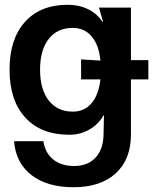

<svg xmlns="http://www.w3.org/2000/svg" viewBox="-20 -552 672 805"><path d="M288 233Q178 233 112 182Q46 131 39 40H162Q169 89 203 116.5Q237 144 291 144Q347 144 379.5 110Q412 76 414 16L416 -68H414Q392 -30 354 -8.5Q316 13 271 13Q152 13 86 -59Q20 -131 20 -260Q20 -388 84.5 -460Q149 -532 264 -532Q311 -532 349 -513.5Q387 -495 409 -461H412L395 -520H529V-300H602V-219H529V12Q529 116 465.5 174.5Q402 233 288 233ZM285 -84Q334 -84 364 -119.5Q394 -155 401 -219H320V-303L401 -298Q395 -363 364.5 -399Q334 -435 285 -435Q220 -435 184 -388.5Q148 -342 148 -260Q148 -177 184.5 -130.5Q221 -84 285 -84Z"/></svg>

Font: Non Bureau Medium
Style: Regular
Weight: 500
Designer: Jona Saucedo
Foundry: Non Foundry
Version: Version 1.000; ttfautohint (v1.8.4)